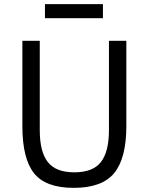

<svg xmlns="http://www.w3.org/2000/svg" viewBox="-20 -895 718 927"><path d="M197 -807V-875H477V-807ZM336 12Q200 12 144 -59Q88 -130 88 -286V-698H172V-266Q172 -163 210.5 -113Q249 -63 339 -63Q429 -63 467.5 -113Q506 -163 506 -266V-698H590V-286Q590 -131 531.5 -59.5Q473 12 336 12Z"/></svg>

Font: Anuphan
Style: Regular
Weight: 400
Designer: Mike Abbink, Paul van der Laan, Pieter van Rosmalen, Mint Tantisuwanna
Foundry: Bold Monday; Cadson Demak
Version: Version 3.002;hotconv 1.0.109;makeotfexe 2.5.65596